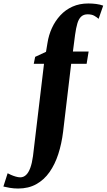

<svg xmlns="http://www.w3.org/2000/svg" viewBox="-156 -835 615 1106"><path d="M117.5 -587.5Q124.5 -633 143.2 -673.8Q162 -714.5 191.5 -746.5Q221 -778.5 261.5 -796.8Q302 -815 353 -815Q375.5 -815 397.5 -812.2Q419.5 -809.5 438.5 -802.5L412 -726.5Q401.5 -736 387 -744.2Q372.5 -752.5 348.5 -752.5Q326 -752.5 311.8 -739.5Q297.5 -726.5 289.8 -700.5Q282 -674.5 276.5 -634.5L264 -538H354.5L343 -467.5H254L207.5 -76Q199 -7 179.8 52.5Q160.5 112 129.2 156.5Q98 201 53 226Q8 251 -51.5 251Q-76.5 251 -99.8 247Q-123 243 -136.5 239.5L-112 163Q-106 166.5 -93 172.2Q-80 178 -65.5 182.2Q-51 186.5 -39.5 186.5Q-20.5 186.5 -6 173Q8.5 159.5 18.5 132.2Q28.5 105 34 64.5L97.5 -467.5H38.5L46.5 -507.5L109 -536.5Z"/></svg>

Font: Merriweather 60pt Black
Style: Italic
Weight: 900
Italic angle: -7.8°
Version: Version 2.101